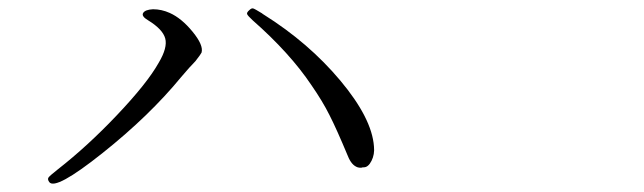

<svg xmlns="http://www.w3.org/2000/svg" viewBox="-20 -568 1540 459"><path d="M413.1 -383.8Q434.6 -409.2 447.3 -421.9Q460.9 -439.5 461.9 -442.4Q466.8 -460 440.4 -492.2Q414.1 -524.4 385.7 -537.1Q366.2 -545.9 345.7 -545.9Q327.1 -544.9 322.3 -537.1Q317.4 -529.3 334 -519.5Q369.1 -498 375 -476.1Q380.9 -454.1 359.4 -418Q332 -369.1 259.8 -293Q189.5 -218.8 118.2 -163.1Q99.6 -148.4 96.2 -144Q92.8 -139.6 97.7 -132.8Q112.3 -112.3 224.6 -201.7Q336.9 -291 413.1 -383.8ZM843.8 -167Q844.7 -168 849.6 -168Q860.4 -168 868.2 -183.6Q876 -199.2 874 -217.8Q869.1 -285.2 793.5 -375.5Q717.8 -465.8 610.4 -533.2Q608.4 -534.2 606.4 -536.1Q588.9 -546.9 585 -547.9Q581.1 -548.8 576.2 -543.9Q569.3 -538.1 570.8 -534.2Q572.3 -530.3 584 -519.5Q672.9 -441.4 724.6 -364.3Q751 -326.2 767.6 -293Q784.2 -260.7 811.5 -195.3Q820.3 -172.9 835 -168Q837.9 -167 843.8 -167Z"/></svg>

Font: Bpmf GenWan Min R
Style: R
Weight: 400
Foundry: But Ko
Version: Version 1.320